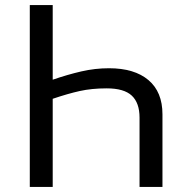

<svg xmlns="http://www.w3.org/2000/svg" viewBox="-20 -734 738 754"><path d="M97 -714H187V-421Q245 -441 299 -453.5Q353 -466 408 -466Q508 -466 563 -419.5Q618 -373 618 -285V0H528V-272Q528 -330 497.5 -358.5Q467 -387 399 -387Q340 -387 293 -376.5Q246 -366 187 -346V0H97Z"/></svg>

Font: Noto Sans Ambassadori
Style: Regular
Weight: 400
Designer: Monotype Design Team
Foundry: Monotype Imaging Inc.
Version: Version 2.013